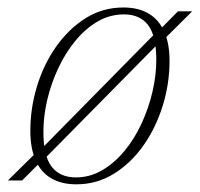

<svg xmlns="http://www.w3.org/2000/svg" viewBox="-36 -470 520 500"><path d="M285.5 -450.5Q325 -450.5 351.8 -434.2Q378.5 -418 392 -387.2Q405.5 -356.5 405.5 -311.5Q405.5 -252 387.8 -194.8Q370 -137.5 337.8 -91.5Q305.5 -45.5 261 -17.8Q216.5 10 163 10Q123.5 10 96.8 -6Q70 -22 56.5 -53.2Q43 -84.5 43 -129Q43 -188.5 60.5 -245.8Q78 -303 110.5 -349Q143 -395 187.2 -422.8Q231.5 -450.5 285.5 -450.5ZM161.5 -8Q198 -8 229.8 -26.5Q261.5 -45 287.8 -76.5Q314 -108 332.5 -148Q351 -188 361 -230.8Q371 -273.5 371 -314Q371 -376.5 349.8 -404.5Q328.5 -432.5 287 -432.5Q250 -432.5 218.2 -414Q186.5 -395.5 160.5 -364Q134.5 -332.5 115.8 -292.5Q97 -252.5 87 -209.8Q77 -167 77 -126.5Q77 -64 98.5 -36Q120 -8 161.5 -8ZM427.5 -440.5H464.5L393 -369.5L380 -360.5L84 -60.5L72 -50.5L21.5 0H-15.5L56.5 -71L69.5 -80L365 -380L377.5 -390Z"/></svg>

Font: Newsreader 16pt 16pt ExtraLight
Style: Italic
Weight: 250
Italic angle: -17°
Version: Version 1.003